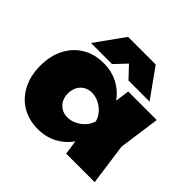

<svg xmlns="http://www.w3.org/2000/svg" viewBox="-202 -1033 1257 1257"><g transform="rotate(45 426.0 -404.5)"><path d="M555 0 526 -203 555 -287 526 -370 555 -575H819L779 -288L819 0ZM608 -287Q598 -195 558.5 -126.5Q519 -58 455.5 -20Q392 18 310 18Q226 18 162.5 -20Q99 -58 63.5 -127Q28 -196 28 -287Q28 -379 63.5 -448Q99 -517 162.5 -555Q226 -593 310 -593Q392 -593 455.5 -555.5Q519 -518 559 -449.5Q599 -381 608 -287ZM284 -287Q284 -254 297.5 -228.5Q311 -203 335.5 -188Q360 -173 392 -173Q425 -173 456 -188Q487 -203 510.5 -228.5Q534 -254 543 -287Q534 -320 510.5 -346Q487 -372 456 -387Q425 -402 392 -402Q360 -402 335.5 -387Q311 -372 297.5 -346Q284 -320 284 -287ZM301 -827H557L700 -627H505L369 -771H489L353 -627H158Z"/></g></svg>

Font: Unbounded Black
Style: Regular
Weight: 900
Designer: Luke Prowse, Jean-Baptiste Morizot, Fátima Lázaro, Florian Runge
Foundry: NaN
Version: Version 1.701;gftools[0.9.28.dev5+ged2979d]